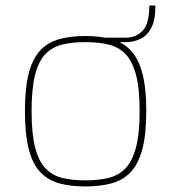

<svg xmlns="http://www.w3.org/2000/svg" viewBox="-20 -667 618 693"><path d="M288 6Q237 6 196.5 -4.5Q156 -15 127.5 -43.5Q99 -72 84.5 -126Q70 -180 70 -266Q70 -352 84.5 -405.5Q99 -459 127.5 -487.5Q156 -516 196.5 -526.5Q237 -537 288 -537Q339 -537 380 -526.5Q421 -516 449.5 -487.5Q478 -459 493 -405.5Q508 -352 508 -266Q508 -180 493 -126Q478 -72 449.5 -43.5Q421 -15 380 -4.5Q339 6 288 6ZM288 -16Q334 -16 370.5 -24.5Q407 -33 432 -58.5Q457 -84 470.5 -134Q484 -184 484 -266Q484 -349 470.5 -398.5Q457 -448 432 -473Q407 -498 370.5 -506.5Q334 -515 288 -515Q242 -515 206 -506.5Q170 -498 145 -473Q120 -448 107 -398.5Q94 -349 94 -266Q94 -184 107 -134Q120 -84 145 -58.5Q170 -33 206 -24.5Q242 -16 288 -16ZM331 -515V-531H435Q471 -531 495 -556.5Q519 -582 519 -647H541Q541 -593 525 -564.5Q509 -536 484.5 -525.5Q460 -515 435 -515Z"/></svg>

Font: Exo Thin Thin
Style: Regular
Weight: 250
Version: Version 2.000